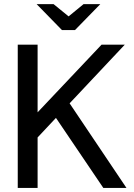

<svg xmlns="http://www.w3.org/2000/svg" viewBox="-20 -920 656 940"><path d="M66.9 0V-701.2H164.1V-370.1L477.1 -701.2H590.8L320.8 -414.1L599.1 0H485.8L253.9 -342.8L164.1 -247.1V0ZM471.2 -899.9 347.2 -772.9H283.2L159.2 -899.9H242.2L315.9 -839.8L389.2 -899.9Z"/></svg>

Font: LT Superior Med
Style: Regular
Weight: 500
Designer: Daniel Lyons
Foundry: LyonsType
Version: Version 1.000